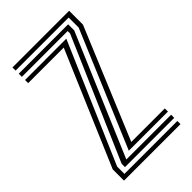

<svg xmlns="http://www.w3.org/2000/svg" viewBox="-190 -663 725 725"><g transform="rotate(-45 173.0 -300.0)"><path d="M114.5 -67 309.5 -529.8V-583.2H26.2V-600H328.8V-526.2L144.5 -83.8H323.5V-67ZM60.5 -33.5V-51.2L270.8 -537V-549.8H26.2V-566.5H290V-534L84.5 -50.2H323.5V-33.5ZM21.8 0V-60.2L216.2 -516.2H26.2V-533H246.8L41 -55.8V-16.8H323.5V0Z"/></g></svg>

Font: Big Shoulders Inline Text SemiBold
Style: Regular
Weight: 600
Designer: Patric King
Foundry: XO Type Co
Version: Version 1.000